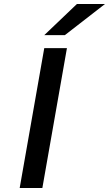

<svg xmlns="http://www.w3.org/2000/svg" viewBox="-20 -941 546 961"><path d="M78.5 0 201.5 -700H315L192 0ZM201.5 -765 365 -921H505.5L304.5 -765Z"/></svg>

Font: Overpass SemiBold
Style: Italic
Weight: 600
Italic angle: -10°
Designer: Delve Withrington, Dave Bailey, Thomas Jockin
Foundry: Delve Fonts LLC
Version: Version 4.000